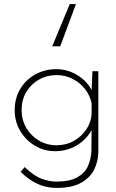

<svg xmlns="http://www.w3.org/2000/svg" viewBox="-20 -734 568 941"><path d="M236 -507Q258 -560 279 -611Q300 -662 322 -714H352Q333 -662 314 -611Q295 -560 275 -507ZM258 187Q229 187 200.5 180Q172 173 142.5 156Q113 139 81 108L101 85Q147 129 185 142.5Q223 156 256 156Q321 156 358 135.5Q395 115 410.5 81Q426 47 428 6L429 -126L438 -117Q417 -62 365.5 -27.5Q314 7 250 7Q196 7 151 -20Q106 -47 79 -92.5Q52 -138 52 -194Q52 -253 79.5 -298.5Q107 -344 153.5 -369.5Q200 -395 256 -395Q313 -395 362 -364Q411 -333 433 -284L428 -268L433 -385H462V7Q462 53 443 94Q424 135 379 161Q334 187 258 187ZM86 -194Q86 -146 109 -107Q132 -68 171 -45Q210 -22 257 -22Q304 -22 342 -43.5Q380 -65 403.5 -100.5Q427 -136 429 -176V-227Q421 -267 396.5 -298Q372 -329 336 -347.5Q300 -366 257 -366Q210 -366 171 -344Q132 -322 109 -283.5Q86 -245 86 -194Z"/></svg>

Font: Josefin Sans ExtraLight
Style: Regular
Weight: 250
Designer: Santiago Orozco
Foundry: Typemade
Version: Version 2.000